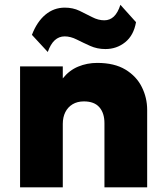

<svg xmlns="http://www.w3.org/2000/svg" viewBox="-20 -798 707 818"><path d="M65.5 0V-515H247.5V-464Q275 -498.5 313 -514.2Q351 -530 394 -530Q467.5 -530 514.5 -501.5Q561.5 -473 584.2 -427.2Q607 -381.5 607 -330V0H425V-273Q425 -316.5 403.2 -341.2Q381.5 -366 337.5 -366Q309.5 -366 289.2 -353.8Q269 -341.5 258.2 -320Q247.5 -298.5 247.5 -270V0ZM183.5 -576.5 116 -649.5Q137.5 -705.5 173.5 -735.5Q209.5 -765.5 256 -765.5Q290.5 -765.5 318.8 -752Q347 -738.5 372.8 -725Q398.5 -711.5 424.5 -711.5Q448 -711.5 465 -727.5Q482 -743.5 493 -777.5L559.5 -703.5Q549.5 -647 513.2 -618Q477 -589 429 -589Q394 -589 364 -602.5Q334 -616 307.2 -629.5Q280.5 -643 255.5 -643Q231.5 -643 213.5 -626.8Q195.5 -610.5 183.5 -576.5Z"/></svg>

Font: Geologica Roman ExtraBold
Style: Regular
Weight: 800
Designer: Sindre Bremnes, Frode Helland
Foundry: Monokrom Skriftforlag AS
Version: Version 1.010;gftools[0.9.28]